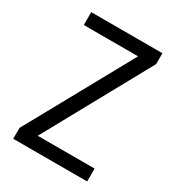

<svg xmlns="http://www.w3.org/2000/svg" viewBox="-170 -802 826 904"><g transform="rotate(30 243.5 -350.0)"><path d="M60 -630V-700H447V-641L133 -70H442V0H40V-59L355 -630Z"/></g></svg>

Font: Strait
Style: Regular
Weight: 400
Width: 3
Designer: Eduardo Rodriguez Tunni
Foundry: Eduardo Rodriguez Tunni
Version: Version 1.001